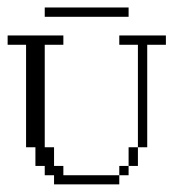

<svg xmlns="http://www.w3.org/2000/svg" viewBox="-20 -483 479 503"><path d="M292.5 -23.9V-48.3H316.9V-23.9ZM316.9 -48.3V-97.2H341.3V-48.3ZM121.6 0V-23.9H97.2V-48.3H72.8V-97.2H48.3V-365.7H0V-390.1H146V-365.7H97.2V-97.2H121.6V-48.3H146V-23.9H292.5V0ZM341.3 -97.2V-365.7H292.5V-390.1H414.6V-365.7H365.7V-97.2ZM97.2 -439V-463.4H316.9V-439Z"/></svg>

Font: FS Mondwest Regular
Style: Regular
Weight: 400
Designer: NZWStudios2024
Foundry: https://fontstruct.com
Version: Version 1.0